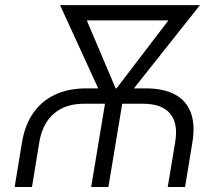

<svg xmlns="http://www.w3.org/2000/svg" viewBox="-20 -748 890 768"><path d="M38.6 0 67.9 -178.2Q79.6 -248 113 -296.1Q146.5 -344.2 200.2 -369.4Q253.9 -394.5 325.7 -394.5H562.5Q634.8 -394.5 680.2 -369.9Q725.6 -345.2 743.4 -297.1Q761.2 -249 749.5 -178.2L720.2 0H650.9L680.7 -179.2Q693.4 -254.4 660.4 -293.7Q627.4 -333 552.2 -333H315.9Q241.7 -333 195.8 -293.7Q149.9 -254.4 137.2 -179.2L107.9 0ZM344.7 0 407.2 -376.5H476.1L413.6 0ZM406.2 -321.8 220.2 -727.5H301.3L458.5 -356.9L443.4 -321.8ZM419.9 -321.8 419.4 -359.4 700.2 -727.5H779.8L458 -321.8ZM264.2 -666.5 274.4 -727.5H720.2L710 -666.5Z"/></svg>

Font: Inter Light
Style: Italic
Weight: 300
Italic angle: -9.3988°
Designer: Rasmus Andersson
Foundry: rsms
Version: Version 4.001;git-66647c0bb